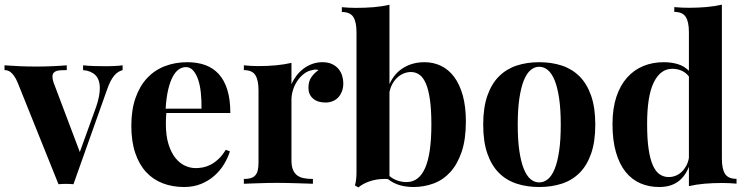

<svg xmlns="http://www.w3.org/2000/svg" viewBox="-29 -803 3257 839"><path d="M430.2 -513.7Q440.4 -513.7 451.2 -513.9Q461.9 -514.2 472.2 -514.6Q482.4 -515.1 491.5 -515.9Q500.5 -516.6 506.8 -517.6V-496.6Q497.6 -494.1 488.5 -488.8Q479.5 -483.4 470.9 -473.6Q462.4 -463.9 454.3 -448.5Q446.3 -433.1 438.5 -410.6L292 2Q275.9 0.5 259.3 0.5Q243.2 0.5 226.6 2L48.8 -440.4Q41 -459.5 33 -470.7Q24.9 -481.9 17.3 -487.8Q9.8 -493.7 2.9 -495.1Q-3.9 -496.6 -9.3 -496.6V-517.6Q22.9 -515.1 56.9 -513.7Q90.8 -512.2 132.8 -512.2Q163.6 -512.2 198 -513.7Q232.4 -515.1 262.7 -517.6V-496.6Q250 -496.6 238.8 -496.1Q227.5 -495.6 219 -493.2Q210.4 -490.7 205.3 -484.6Q200.2 -478.5 200.2 -467.8Q200.2 -457 205.1 -442.4L319.8 -138.7L391.6 -337.4Q407.2 -383.8 407.2 -417Q407.2 -456.1 387.5 -475.1Q367.7 -494.1 334 -496.6V-517.6Q357.4 -515.1 383.8 -514.4Q410.2 -513.7 430.2 -513.7Z M826.2 -68.4Q841.3 -68.4 857.9 -71.5Q874.5 -74.7 891.6 -83.5Q908.7 -92.3 925.5 -107.9Q942.4 -123.5 957.5 -148.4L975.6 -141.6Q966.8 -113.3 950 -85.4Q933.1 -57.6 908.2 -35.4Q883.3 -13.2 850.1 0.5Q816.9 14.2 775.4 14.2Q724.6 14.2 682.4 -2Q640.1 -18.1 609.6 -51Q579.1 -84 562 -134.5Q544.9 -185.1 544.9 -253.4Q544.9 -322.8 563.2 -375Q581.5 -427.2 614 -461.9Q646.5 -496.6 691.4 -513.9Q736.3 -531.2 789.6 -531.2Q833.5 -531.2 868.2 -518.6Q902.8 -505.9 927.2 -479Q951.7 -452.1 964.6 -409.9Q977.5 -367.7 977.5 -309.1H697.8Q696.8 -297.9 696.3 -285.9Q695.8 -273.9 695.8 -261.7Q695.8 -209.5 707.3 -172.9Q718.8 -136.2 737.3 -113Q755.9 -89.8 779.1 -79.1Q802.2 -68.4 826.2 -68.4ZM783.7 -509.8Q766.6 -509.8 752 -499.5Q737.3 -489.3 725.6 -467.3Q713.9 -445.3 705.8 -410.9Q697.8 -376.5 694.8 -328.1H851.6Q852.1 -364.7 848.6 -397.7Q845.2 -430.7 836.7 -455.6Q828.1 -480.5 814.9 -495.1Q801.8 -509.8 783.7 -509.8Z M1379.9 -531.2Q1404.3 -531.2 1421.6 -523.2Q1439 -515.1 1450 -502Q1460.9 -488.8 1466.1 -472.2Q1471.2 -455.6 1471.2 -439Q1471.2 -420.4 1465.6 -405Q1460 -389.6 1450 -378.4Q1439.9 -367.2 1425.5 -361.1Q1411.1 -355 1393.6 -355Q1358.4 -355 1338.6 -372.6Q1318.8 -390.1 1318.8 -419.4Q1318.8 -447.3 1331.5 -465.6Q1344.2 -483.9 1362.8 -496.6Q1356.4 -499 1349.6 -499Q1343.8 -499 1335.4 -496.6Q1315.4 -493.2 1298.8 -480.2Q1282.2 -467.3 1270 -449Q1257.8 -430.7 1251.2 -409.2Q1244.6 -387.7 1244.6 -367.7V-103Q1244.6 -78.6 1250.5 -63Q1256.3 -47.4 1268.1 -37.8Q1279.8 -28.3 1297.4 -24.7Q1314.9 -21 1338.4 -21V0Q1326.7 -0.5 1309.3 -1Q1292 -1.5 1271 -2.2Q1250 -2.9 1226.6 -3.4Q1203.1 -3.9 1179.7 -3.9Q1159.2 -3.9 1138.2 -3.4Q1117.2 -2.9 1097.9 -2.2Q1078.6 -1.5 1062.7 -1Q1046.9 -0.5 1036.6 0V-21Q1054.2 -21 1066.2 -24.4Q1078.1 -27.8 1085.9 -36.1Q1093.8 -44.4 1097.2 -58.1Q1100.6 -71.8 1100.6 -92.8V-408.2Q1100.6 -453.1 1086.7 -474.9Q1072.8 -496.6 1036.6 -496.6V-517.6Q1052.2 -516.1 1067.9 -515.1Q1083.5 -514.2 1098.6 -514.2Q1140.6 -514.2 1176.8 -517.6Q1212.9 -521 1244.6 -528.3V-435.1Q1253.4 -455.1 1266.8 -472.7Q1280.3 -490.2 1297.6 -503.2Q1314.9 -516.1 1335.7 -523.7Q1356.4 -531.2 1379.9 -531.2Z M1826.2 -531.2Q1864.7 -531.2 1897.9 -515.4Q1931.2 -499.5 1955.3 -467.3Q1979.5 -435.1 1993.2 -386.2Q2006.8 -337.4 2006.8 -272Q2006.8 -193.8 1988.3 -139.4Q1969.7 -85 1938.5 -50.8Q1907.2 -16.6 1865.5 -1.2Q1823.7 14.2 1777.8 14.2Q1745.6 14.2 1717.5 6.1Q1689.5 -2 1666 -20.5Q1662.1 -21 1658 -21Q1653.8 -21 1649.9 -21Q1633.3 -21 1616.9 -18.3Q1600.6 -15.6 1585.7 -10.5Q1570.8 -5.4 1558.3 1.5Q1545.9 8.3 1537.1 16.1L1522 7.3Q1525.9 -6.3 1527.3 -20.5Q1528.8 -34.7 1528.8 -48.8V-662.6Q1528.8 -707 1514.9 -728.8Q1501 -750.5 1464.8 -750.5V-771.5Q1496.1 -768.6 1526.9 -768.6Q1568.8 -768.6 1605.2 -771.7Q1641.6 -774.9 1672.9 -782.2V-435.5Q1694.3 -482.9 1734.4 -507.1Q1774.4 -531.2 1826.2 -531.2ZM1747.1 -7.3Q1801.8 -7.3 1828.9 -69.3Q1856 -131.3 1856 -258.3Q1856 -322.3 1849.9 -366.2Q1843.8 -410.2 1832.3 -437.3Q1820.8 -464.4 1804.2 -476.3Q1787.6 -488.3 1766.6 -488.3Q1751 -488.3 1736.1 -482.4Q1721.2 -476.6 1708.5 -465.3Q1695.8 -454.1 1686.5 -437.7Q1677.2 -421.4 1672.9 -400.9V-33.7Q1689.5 -20 1708.7 -13.7Q1728 -7.3 1747.1 -7.3Z M2327.1 -531.2Q2381.3 -531.2 2426.3 -516.4Q2471.2 -501.5 2503.7 -469Q2536.1 -436.5 2554.2 -384.5Q2572.3 -332.5 2572.3 -258.3Q2572.3 -184.1 2554.2 -132.1Q2536.1 -80.1 2503.7 -47.6Q2471.2 -15.1 2426.3 -0.5Q2381.3 14.2 2327.1 14.2Q2273.4 14.2 2228.5 -0.5Q2183.6 -15.1 2151.1 -47.6Q2118.7 -80.1 2100.6 -132.1Q2082.5 -184.1 2082.5 -258.3Q2082.5 -332.5 2100.6 -384.5Q2118.7 -436.5 2151.1 -469Q2183.6 -501.5 2228.5 -516.4Q2273.4 -531.2 2327.1 -531.2ZM2327.1 -511.2Q2306.6 -511.2 2289.6 -496.8Q2272.5 -482.4 2260 -451.7Q2247.6 -420.9 2240.5 -373Q2233.4 -325.2 2233.4 -258.3Q2233.4 -190.9 2240.5 -143.1Q2247.6 -95.2 2260 -64.7Q2272.5 -34.2 2289.6 -20Q2306.6 -5.9 2327.1 -5.9Q2347.7 -5.9 2365 -20Q2382.3 -34.2 2394.8 -64.7Q2407.2 -95.2 2414.3 -143.1Q2421.4 -190.9 2421.4 -258.3Q2421.4 -325.2 2414.3 -373Q2407.2 -420.9 2394.8 -451.7Q2382.3 -482.4 2365 -496.8Q2347.7 -511.2 2327.1 -511.2Z M3125.5 -109.4Q3125.5 -64.5 3139.4 -43Q3153.3 -21.5 3189.5 -21.5V-0.5Q3157.7 -3.4 3127.4 -3.4Q3085.4 -3.4 3049.3 -0.2Q3013.2 2.9 2981.4 10.3V-74.2Q2964.4 -30.8 2932.4 -8.3Q2900.4 14.2 2851.6 14.2Q2806.6 14.2 2769.3 -2Q2731.9 -18.1 2704.8 -51.8Q2677.7 -85.4 2662.6 -137.5Q2647.5 -189.5 2647.5 -260.7Q2647.5 -328.6 2664.3 -379.4Q2681.2 -430.2 2711.2 -463.9Q2741.2 -497.6 2782 -514.4Q2822.8 -531.2 2871.1 -531.2Q2905.3 -531.2 2933.1 -522.7Q2960.9 -514.2 2981.4 -493.7V-662.6Q2981.4 -707.5 2967.5 -729.2Q2953.6 -751 2917.5 -751V-772Q2948.7 -769 2979.5 -769Q3022 -769 3058.1 -772.2Q3094.2 -775.4 3125.5 -782.7ZM2893.1 -29.3Q2908.2 -29.3 2922.9 -34.9Q2937.5 -40.5 2949.2 -51.5Q2960.9 -62.5 2969.5 -77.9Q2978 -93.3 2981.4 -113.3V-468.8Q2967.8 -486.3 2949 -494.4Q2930.2 -502.4 2908.7 -502.4Q2856.9 -502.4 2827.6 -442.4Q2798.3 -382.3 2798.8 -258.8Q2798.8 -194.8 2805.4 -150.9Q2812 -106.9 2824.2 -79.8Q2836.4 -52.7 2854 -41Q2871.6 -29.3 2893.1 -29.3Z"/></svg>

Font: SVN-Playfair Display
Style: Bold
Weight: 700
Designer: Claus Eggers Sørensen
Foundry: Claus Eggers Sørensen
Version: Version 1.004;PS 001.004;hotconv 1.0.70;makeotf.lib2.5.58329